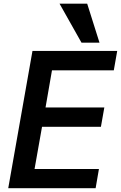

<svg xmlns="http://www.w3.org/2000/svg" viewBox="-20 -994 640 1014"><path d="M151.5 -725H599L581 -622.5H254.5L220.5 -426.5H531L513 -324.5H202L162.5 -101.5H502.5L485 0H23.5ZM294.5 -974.5H440.5L505.5 -768.5H410.5Z"/></svg>

Font: JuliaMono SemiBoldItalic
Style: Regular
Weight: 600
Italic angle: -9°
Monospace: yes
Designer: cormullion
Foundry: corm
Version: Version 0.049; ttfautohint (v1.8.4)